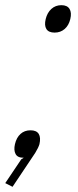

<svg xmlns="http://www.w3.org/2000/svg" viewBox="-46 -595 299 735"><path d="M105 -43Q101.1 -29.8 88.9 -9.8L2 120.1L-25.9 106L35.2 15.1L44.9 8.8Q21.5 9.3 13.7 -5.4Q5.9 -20 11.2 -43Q17.1 -68.4 32.5 -82.3Q47.9 -96.2 70.8 -96.2Q93.8 -96.2 102.3 -82.3Q110.8 -68.4 105 -43ZM163.1 -470.2Q140.1 -470.2 131.6 -483.9Q123 -497.6 128.9 -522Q134.8 -546.4 150.6 -560.8Q166.5 -575.2 189 -575.2Q211.4 -575.2 220.2 -560.8Q229 -546.4 223.1 -522Q217.3 -497.6 201.4 -483.9Q185.5 -470.2 163.1 -470.2Z"/></svg>

Font: Sinkin Sans 200 X Light Italic
Style: Regular
Weight: 200
Italic angle: -112°
Designer: Keith Bates
Foundry: K-Type
Version: Sinkin Sans (version 1.0)  by Keith Bates   •   © 2014   www